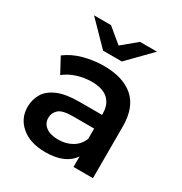

<svg xmlns="http://www.w3.org/2000/svg" viewBox="-174 -873 956 1009"><g transform="rotate(30 303.5 -368.5)"><path d="M411 0V-64Q363 7 243 7Q151 7 97.5 -38Q44 -83 44 -153Q44 -198 65.5 -234Q87 -270 136 -291Q185 -312 266 -312H404V-320Q404 -375 371 -405.5Q338 -436 271 -436Q226 -436 182.5 -422Q139 -408 109 -383L60 -474Q103 -507 162.5 -523.5Q222 -540 286 -540Q402 -540 465.5 -484.5Q529 -429 529 -313V0ZM404 -167V-229H275Q211 -229 189 -208Q167 -187 167 -158Q167 -124 194 -104Q221 -84 269 -84Q315 -84 351.5 -105Q388 -126 404 -167ZM240 -607 106 -744H209L297 -671L385 -744H488L354 -607Z"/></g></svg>

Font: Montserrat SemiBold
Style: Regular
Weight: 600
Designer: Julieta Ulanovsky
Foundry: Julieta Ulanovsky
Version: Version 9.000; ttfautohint (v1.8.4.7-5d5b)